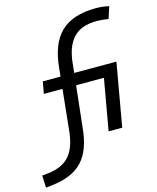

<svg xmlns="http://www.w3.org/2000/svg" viewBox="-228 -837 953 1165"><g transform="rotate(-15 248.5 -255.0)"><path d="M-85.9 231.4 -89.4 154.8 -52.2 150.9Q40 141.1 85.4 87.6Q130.9 34.2 140.1 -75.7L165.5 -321.3H48.3L62 -396.5H173.3L178.2 -442.9Q190.9 -596.2 265.6 -669.2Q340.3 -742.2 488.8 -742.2Q530.8 -742.2 569.3 -732.4L545.4 -658.7Q503.9 -665.5 472.7 -665.5Q374.5 -665.5 324.5 -612.1Q274.4 -558.6 264.6 -447.8L259.3 -396.5H524.4L454.6 0H369.1L425.8 -321.3H251L222.7 -63Q210.4 75.7 146.2 144.5Q82 213.4 -49.3 227.5Z"/></g></svg>

Font: CaskaydiaCove NFP SemiLight
Style: Italic
Weight: 350
Italic angle: -10°
Designer: Aaron Bell
Foundry: Saja Typeworks
Version: Version 2111.001; VTT 6.35;Nerd Fonts 3.1.1